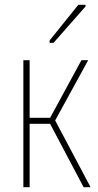

<svg xmlns="http://www.w3.org/2000/svg" viewBox="-20 -777 405 797"><path d="M186 -599H202L335 -750V-757H305L186 -609ZM77 0H103V-263H188L327 0H356L209 -277L346 -527H318L188 -288H103V-527H77Z"/></svg>

Font: Noto Sans Condensed Thin
Style: Regular
Weight: 100
Width: 3
Designer: Monotype Design Team
Foundry: Monotype Imaging Inc.
Version: Version 2.013